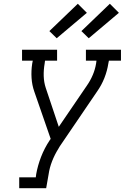

<svg xmlns="http://www.w3.org/2000/svg" viewBox="-20 -999 662 1019"><path d="M82 0V-58H170L172 -74Q180 -120 198 -166.5Q216 -213 244 -255L249 -262L162 -513Q150 -547 147.5 -585Q145 -623 151 -662L154 -677H97V-735H283V-677H219L217 -662Q211 -628 212 -595Q213 -562 223 -532L292 -326L442 -546Q460 -572 472.5 -601.5Q485 -631 490 -662L492 -677H436V-735H622V-677H558L555 -662Q549 -623 534 -585Q519 -547 495 -513L297 -222Q295 -219 293.5 -216Q292 -213 290 -210Q270 -178 256.5 -143.5Q243 -109 238 -74L225 0ZM451 -796 412 -834 563 -979 611 -931ZM281 -796 242 -834 393 -979 441 -931Z"/></svg>

Font: Iosevka Curly Slab LtEx
Style: Italic
Weight: 300
Width: 7
Italic angle: -9°
Monospace: yes
Designer: Belleve Invis
Foundry: Belleve Invis
Version: Version 11.1.0; ttfautohint (v1.8.3)